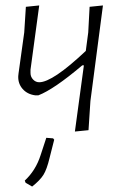

<svg xmlns="http://www.w3.org/2000/svg" viewBox="-20 -479 449 705"><path d="M124 -459 92 -223V-211Q92 -197 101.5 -187Q111 -177 124 -177Q173 -177 295 -292L304 -360L309 -454L358 -459L312 -108L305 -1L255 4L288 -239H282Q178 -151 121 -129H109Q80 -133 63 -152.5Q46 -172 47 -199L48 -209L69 -360L75 -454ZM98 206 74 192 71 184Q111 147 129 91L150 27L175 29L179 34L162 101Q152 143 139.5 163Q127 183 98 206Z"/></svg>

Font: Alegreya Sans SC Light
Style: Italic
Weight: 300
Italic angle: -7°
Designer: Juan Pablo del Peral
Foundry: Huerta Tipografica
Version: Version 2.007